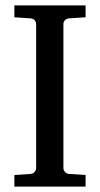

<svg xmlns="http://www.w3.org/2000/svg" viewBox="-20 -691 370 711"><path d="M33.2 0V-43L92.8 -46.9Q103.5 -47.9 108.6 -54.7Q113.8 -61.5 113.8 -68.8V-602.1Q113.8 -609.4 108.6 -615.7Q103.5 -622.1 92.8 -623L33.2 -627V-670.9H296.9V-627L235.8 -623Q225.6 -622.1 220.2 -615.7Q214.8 -609.4 214.8 -602.1V-68.8Q214.8 -61.5 220.2 -54.7Q225.6 -47.9 235.8 -46.9L296.9 -43V0Z"/></svg>

Font: BabelStone Ogham Stemless
Style: Regular
Weight: 400
Designer: Andrew West
Foundry: BabelStone
Version: Version 2.02 March 14, 2022